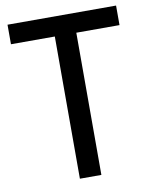

<svg xmlns="http://www.w3.org/2000/svg" viewBox="-84 -808 690 871"><g transform="rotate(-10 261.0 -372.5)"><path d="M213 -655H11V-745H511V-655H312V0H213Z"/></g></svg>

Font: Eudoxus Sans Medium
Style: Regular
Weight: 500
Designer: Stijn de Vries
Foundry: tokotype
Version: Version 2.005